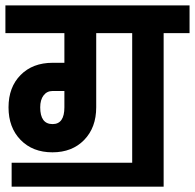

<svg xmlns="http://www.w3.org/2000/svg" viewBox="-32 -701 732 721"><path d="M679.8 -576.5H582.5V0H11.7V-89.9H464.4V-576.5H329.3V-298Q329.3 -222 284.1 -175.5Q238.9 -129 164.9 -129Q90.8 -129 45.4 -175.5Q0 -222 0 -297.8Q0 -373.6 45.4 -419.4Q90.8 -465.2 165.5 -465.2H209.8V-576.5H-11.7V-680.7H679.8ZM165.5 -235Q209.8 -235 209.8 -298V-359.3H165.5Q144.2 -359.3 131.6 -342.7Q119 -326.2 119 -298Q119 -235 165.5 -235Z"/></svg>

Font: Puralecka Narrow
Style: Bold
Weight: 700
Designer: Hector Gatti, Marcela Romero, Pablo Cosgaya and Nicolas Silva
Version: Version 1.004;PS 001.004;hotconv 1.0.70;makeotf.lib2.5.58329